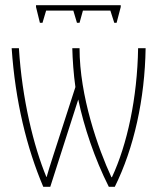

<svg xmlns="http://www.w3.org/2000/svg" viewBox="-20 -714 603 741"><path d="M134 -626H144L158 -673H263L277 -626H287L300 -673H406L421 -626H430L446 -687V-694H119V-687ZM147 7H174L282 -330C304 -225 345 -102 400 7H423C497 -142 539 -332 542 -528H513C510 -337 471 -156 412 -30H410C359 -140 287 -343 287 -528H259C260 -485 264 -427 271 -378L185 -112C171 -70 166 -51 160 -31H159C110 -149 65 -332 53 -528H25C39 -323 83 -144 147 7Z"/></svg>

Font: Noto Sans Mono SemiCondensed Thin
Style: Regular
Weight: 100
Width: 4
Designer: Monotype Design Team
Foundry: Monotype Imaging Inc.
Version: Version 2.014